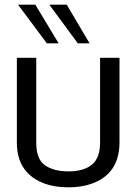

<svg xmlns="http://www.w3.org/2000/svg" viewBox="-20 -780 577 812"><path d="M51.3 0ZM269.5 12.2Q154.8 12.2 94.7 -50.8Q50.8 -97.7 51.3 -178.7V-535.6H133.3V-177.7Q132.8 -107.4 169.9 -81.3Q207 -55.2 269.8 -55.2Q332.5 -55.2 367.9 -83Q403.3 -110.8 403.3 -177.7V-535.6H485.4V-178.7Q485.4 -61 394.5 -14.6Q341.8 12.2 269.5 12.2ZM309.1 -596.7 188.5 -760.3H262.2L358.9 -596.7ZM178.2 -596.7 56.2 -760.3H129.4L228 -596.7Z"/></svg>

Font: Oxygen
Style: Normal
Weight: 400
Designer: Vernon Adams
Foundry: Vernon Adams
Version: Version Release 0.2.2 webfont; ttfautohint (v0.8.52-bc40) -l